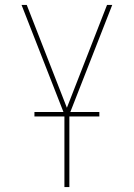

<svg xmlns="http://www.w3.org/2000/svg" viewBox="-20 -540 540 775"><path d="M240 215V-78L67 -520H88L250 -105L412 -520H433L260 -78V215ZM119 -70V-88H381V-70Z"/></svg>

Font: Iosevka SS18 Thin
Style: Regular
Weight: 100
Monospace: yes
Designer: Belleve Invis
Foundry: Belleve Invis
Version: Version 25.1.1; ttfautohint (v1.8.4)